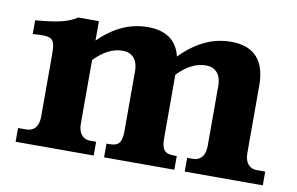

<svg xmlns="http://www.w3.org/2000/svg" viewBox="-60 -623 1126 729"><g transform="rotate(10 502.5 -258.0)"><path d="M269 -111V-356C305 -393 340 -411 379 -411C413 -411 437 -388 437 -343V-111C437 -68 425 -53 390 -53H378V0H649V-53H637C602 -53 590 -68 590 -111V-356C626 -393 661 -411 700 -411C734 -411 758 -388 758 -343V-111C758 -74 741 -53 711 -53H689V0H990V-53H958C928 -53 911 -74 911 -111V-371C911 -466 867 -516 778 -516C710 -516 647 -489 584 -425C570 -485 527 -516 457 -516C391 -516 330 -491 269 -431V-506H190C154 -484 122 -475 30 -467V-414C106 -420 116 -415 116 -348V-111C116 -74 99 -53 69 -53H37V0H338V-53H316C286 -53 269 -74 269 -111Z"/></g></svg>

Font: LT Superior Serif ExtraBold
Style: Regular
Weight: 800
Designer: Daniel Lyons
Foundry: LyonsType
Version: Version 2.120;FEAKit 1.0